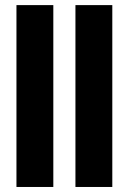

<svg xmlns="http://www.w3.org/2000/svg" viewBox="-20 -743 512 763"><path d="M426.3 -722.7H279.8V0H426.3ZM191.9 -722.7H45.4V0H191.9Z"/></svg>

Font: Giphurs ExtraBold
Style: Regular
Weight: 800
Version: Version 1.000